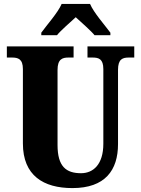

<svg xmlns="http://www.w3.org/2000/svg" viewBox="-20 -951 720 981"><path d="M191 -784V-771H271C290 -795 339 -837 367 -863C393 -839 449 -790 463 -771H544V-784C516 -822 459 -886 440 -931H295C276 -886 218 -822 191 -784ZM350 10C517 10 583 -81 583 -215V-594C583 -650 607 -657 639 -657H666V-714H427V-657H453C484 -657 508 -650 508 -598V-217C508 -110 456 -66 394 -66C318 -66 274 -100 274 -210V-594C274 -650 300 -657 330 -657H356V-714H15V-657H41C72 -657 97 -650 97 -598V-218C97 -54 202 10 350 10Z"/></svg>

Font: Noto Serif Ethiopic Condensed Black
Style: Regular
Weight: 900
Width: 3
Designer: Monotype Design Team
Foundry: Monotype Imaging Inc.
Version: Version 2.102